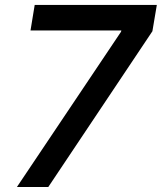

<svg xmlns="http://www.w3.org/2000/svg" viewBox="-20 -747 647 767"><path d="M47.6 0H172.9L588.8 -622.2L606.5 -727.3H118.6L101.9 -625.4H464.8L463.4 -620Z"/></svg>

Font: Magic Ui Pro Semi Bold
Style: Italic
Weight: 600
Italic angle: -9.39999°
Designer: Stefan Endress, Andreas Faust
Version: Version 1.000;FEAKit 1.0